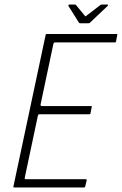

<svg xmlns="http://www.w3.org/2000/svg" viewBox="-20 -822 535 842"><path d="M43 0Q40 0 39 -1Q38 -2 39 -5L180 -668Q180 -673 186 -673H491Q494 -673 494.5 -672Q495 -671 494 -668L489 -641Q488 -639 487.5 -637.5Q487 -636 484 -636H222Q217 -636 216 -634Q215 -632 214 -629L158 -364Q157 -362 158.5 -359.5Q160 -357 163 -357H379Q382 -357 382.5 -356Q383 -355 382 -352L377 -326Q377 -324 376 -322.5Q375 -321 372 -321H154Q150 -321 148.5 -319.5Q147 -318 146 -314L89 -45Q88 -41 88.5 -38.5Q89 -36 94 -36H356Q359 -36 359.5 -35Q360 -34 360 -31L354 -5Q353 -2 352 -1Q351 0 348 0ZM332 -720Q328 -720 326 -723L280 -796Q279 -798 280.5 -800Q282 -802 285 -802H308Q313 -802 314 -799L352 -753Q354 -748 359 -753L419 -799Q422 -802 426 -802H450Q454 -802 454 -800Q454 -798 452 -796L375 -723Q374 -720 368 -720Z"/></svg>

Font: Glory ExtraLight
Style: Italic
Weight: 250
Italic angle: -12°
Version: Version 1.011